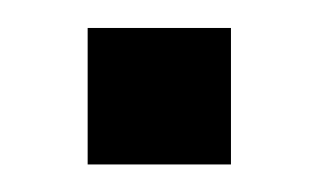

<svg xmlns="http://www.w3.org/2000/svg" viewBox="-20 -418 229 138"><path d="M43 -299.8V-397.9H146V-299.8Z"/></svg>

Font: TASA Orbiter Deck
Style: Regular
Weight: 400
Designer: Weizhong Zhang
Version: Version 1.000;Glyphs 3.1.2 (3151)